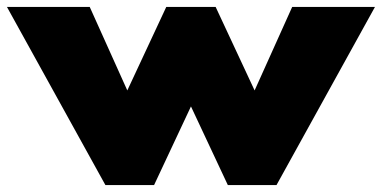

<svg xmlns="http://www.w3.org/2000/svg" viewBox="-45 -532 1098 552"><path d="M-25 -512H213L321 -272L433 -512H575L687 -272L795 -512H1033L750 0H610L504 -226L398 0H258Z"/></svg>

Font: Spartan MB
Style: Regular
Weight: 900
Designer: Matt Bailey
Foundry: Matt Bailey
Version: Version 001.001